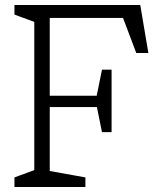

<svg xmlns="http://www.w3.org/2000/svg" viewBox="-20 -750 660 770"><path d="M38 -38.5 129 -72 117.5 -45V-685L129 -658L38 -691.5V-730H542.5L575 -537.5H526.5L467 -695L504 -678H160.5L179.5 -691V-355L155.5 -366H392.5L365.5 -354.5L389 -470.5H427.5V-220H389L365.5 -336L397.5 -320.5H155.5L179.5 -332.5V-35L164 -67L322.5 -38.5V0H38Z"/></svg>

Font: Monaspace Xenon Var ExtraLight
Style: Regular
Weight: 200
Designer: Riley Cran and the Lettermatic Team
Version: Version 1.200 (Monaspace Xenon Var)